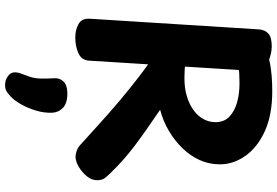

<svg xmlns="http://www.w3.org/2000/svg" viewBox="-192 -626 1117 774"><g transform="rotate(90 367.0 -239.5)"><path d="M99 -725Q101 -749 116 -762.5Q131 -776 168 -776Q180 -776 197 -772.5Q214 -769 230.5 -761.5Q247 -754 257.5 -742Q268 -730 267 -714L225 -40Q223 -9 195 3.5Q167 16 131 16Q101 16 77.5 3Q54 -10 56 -43ZM202 -636Q190 -634 182 -643.5Q174 -653 168 -668Q162 -683 159.5 -698Q157 -713 157 -721Q157 -738 174.5 -749Q192 -760 236 -769Q259 -773 285 -775.5Q311 -778 348 -778Q444 -778 509.5 -748Q575 -718 609 -669.5Q643 -621 643 -567Q643 -524 626 -486Q609 -448 578.5 -416.5Q548 -385 508.5 -361.5Q469 -338 423 -326Q470 -294 505.5 -269Q541 -244 570 -222Q599 -200 625.5 -176.5Q652 -153 681 -123Q697 -107 702 -97Q707 -87 707 -72Q707 -50 691 -30.5Q675 -11 653 2Q631 15 612 15Q603 15 590.5 11Q578 7 567 -2Q527 -38 482 -79Q437 -120 388.5 -161Q340 -202 290 -240.5Q240 -279 189 -312L195 -433Q206 -432 232.5 -428Q259 -424 295 -424Q338 -424 371 -434.5Q404 -445 427 -462.5Q450 -480 461.5 -502.5Q473 -525 473 -549Q473 -584 451 -605Q429 -626 394 -636Q359 -646 317 -646Q294 -646 277 -645Q260 -644 243 -642Q226 -640 202 -636ZM296 103Q294 79 309 63.5Q324 48 357 48Q397 48 415.5 66Q434 84 435 110Q436 143 426 175.5Q416 208 401 234.5Q386 261 370 276Q355 290 346 294.5Q337 299 322 299Q304 299 288 288Q272 277 272 259Q272 250 275.5 239Q279 228 285 213Q296 186 297 160Q298 134 296 103Z"/></g></svg>

Font: Playpen Sans
Style: Bold
Weight: 700
Designer: Laura Meseguer, Veronika Burian, José Scaglione
Foundry: TypeTogether
Version: Version 1.001